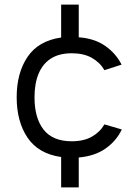

<svg xmlns="http://www.w3.org/2000/svg" viewBox="-20 -670 594 829"><path d="M320 -650V-509Q388 -504 434 -472Q480 -440 505 -391L431 -367Q411 -401 376 -420.5Q341 -440 290 -440Q235 -440 199.5 -417Q164 -394 146.5 -351.5Q129 -309 129 -250Q129 -160 168.5 -110Q208 -60 290 -60Q341 -60 376 -79.5Q411 -99 431 -133L506 -111Q482 -61 435.5 -28.5Q389 4 320 10V139H244V8Q146 -6 99 -75.5Q52 -145 52 -250Q52 -355 99 -424.5Q146 -494 244 -508V-650Z"/></svg>

Font: Nata Sans
Style: Regular
Weight: 400
Designer: Daniel Uzquiano Cruz
Version: Version 1.001